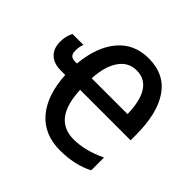

<svg xmlns="http://www.w3.org/2000/svg" viewBox="-179 -909 1103 1103"><g transform="rotate(45 372.5 -357.5)"><path d="M693 -362V-318H283Q292 -90 458 -90Q550 -90 655 -140V-36Q565 10 447 10Q318 10 244.5 -75.5Q171 -161 162 -318H127Q69 -318 37.5 -348Q6 -378 6 -433Q6 -478 25 -514H114Q104 -491 104 -457Q104 -434 114.5 -423Q125 -412 149 -412H163Q177 -559 247 -642Q317 -725 434 -725Q563 -725 628 -630.5Q693 -536 693 -362ZM283 -412H574Q572 -517 537 -572Q502 -627 433 -627Q367 -627 327.5 -569.5Q288 -512 283 -412Z"/></g></svg>

Font: Noto Sans Display Medium Narrow
Style: Regular
Weight: 500
Width: 4
Designer: Monotype Design team
Foundry: Monotype Imaging Inc.
Version: Version 1.000